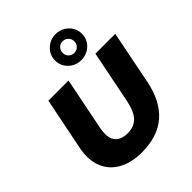

<svg xmlns="http://www.w3.org/2000/svg" viewBox="-267 -1156 1334 1334"><g transform="rotate(-45 400.0 -489.0)"><path d="M350 14Q245 14 174 -26.5Q103 -67 74.5 -140Q46 -213 65 -312L143 -700H341L264 -315Q247 -230 276.5 -190Q306 -150 374 -150Q436 -150 473 -188Q510 -226 528 -315L605 -700H800L721 -303Q689 -146 596.5 -66Q504 14 350 14ZM505 -737Q468 -737 438 -754Q408 -771 390.5 -800Q373 -829 373 -864Q373 -900 390.5 -928.5Q408 -957 438 -974.5Q468 -992 505 -992Q542 -992 572 -974.5Q602 -957 619.5 -928.5Q637 -900 637 -864Q637 -829 619.5 -800Q602 -771 572 -754Q542 -737 505 -737ZM505 -807Q529 -807 545.5 -823Q562 -839 562 -864Q562 -889 545.5 -905.5Q529 -922 505 -922Q481 -922 464.5 -906Q448 -890 448 -864Q448 -839 464.5 -823Q481 -807 505 -807Z"/></g></svg>

Font: Montserrat ExtraBold
Style: Italic
Weight: 800
Italic angle: -11.3°
Designer: Julieta Ulanovsky
Foundry: Julieta Ulanovsky
Version: Version 9.000; ttfautohint (v1.8.4.7-5d5b)